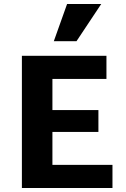

<svg xmlns="http://www.w3.org/2000/svg" viewBox="-20 -936 625 956"><path d="M540 0H89V-658H510V-543H241V-115H540ZM137 -279V-388H470V-279ZM248 -731 314 -916H484L361 -731Z"/></svg>

Font: Ysabeau SC ExtraBold
Style: Regular
Weight: 800
Designer: Christian Thalmann (Catharsis Fonts)
Version: Version 2.001;gftools[0.9.30]; featfreeze: smcp